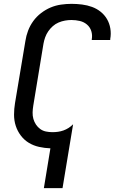

<svg xmlns="http://www.w3.org/2000/svg" viewBox="-20 -763 640 998"><path d="M208 215 242 8Q212 7 183 0.5Q154 -6 130 -20.5Q106 -35 88.5 -58Q71 -81 62 -108.5Q53 -136 53 -166.5Q53 -197 58 -227L112 -550Q116 -577 126 -603.5Q136 -630 153 -653.5Q170 -677 193.5 -695Q217 -713 243 -724Q269 -735 297 -739Q325 -743 352 -743Q379 -743 406.5 -739.5Q434 -736 458.5 -727Q483 -718 503 -702Q523 -686 536 -664Q549 -642 553.5 -615Q558 -588 553 -560V-555H457V-558Q461 -581 454.5 -601.5Q448 -622 432 -635.5Q416 -649 395 -654Q374 -659 351 -659Q335 -659 318 -656Q301 -653 284.5 -646Q268 -639 254.5 -627Q241 -615 231 -600.5Q221 -586 215 -569.5Q209 -553 206 -536L153 -214Q150 -196 149.5 -178.5Q149 -161 153.5 -145Q158 -129 167 -115.5Q176 -102 189 -92.5Q202 -83 218.5 -79.5Q235 -76 253 -76Q267 -76 281.5 -78Q296 -80 310 -85Q324 -90 336.5 -98Q349 -106 360 -117L305 215Z"/></svg>

Font: Iosevka Custom Medium Oblique
Style: Regular
Weight: 500
Italic angle: -9°
Designer: Belleve Invis
Foundry: Belleve Invis
Version: Version 27.0.1